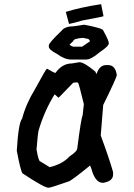

<svg xmlns="http://www.w3.org/2000/svg" viewBox="-20 -925 637 911"><path d="M356.4 -629.9Q379.4 -629.9 432.6 -585L436.5 -575.2H438.5Q452.6 -616.2 483.4 -616.2H493.2Q527.3 -616.2 534.2 -569.3Q534.2 -557.6 469.7 -426.8L458 -282.2Q499.5 -169.4 516.6 -108.4V-96.7Q516.6 -65.4 469.7 -57.6H467.8Q431.2 -57.6 413.1 -126L407.2 -139.6Q314 -63.5 303.7 -63.5Q220.7 -34.2 210 -34.2Q189.5 -34.2 86.9 -102.5Q77.6 -114.3 59.6 -210Q67.4 -341.8 85 -362.3Q103 -431.6 145.5 -501Q198.7 -598.6 202.1 -598.6H204.1Q236.8 -579.1 243.2 -579.1Q275.4 -624 321.3 -624ZM325.2 -530.3 258.8 -461.9H256.8L239.3 -477.5Q189.9 -397.9 163.1 -305.7Q159.7 -294.9 153.3 -215.8Q163.1 -159.2 170.9 -159.2L215.8 -131.8Q276.9 -146.5 309.6 -182.6Q346.7 -207 346.7 -221.7Q364.3 -360.4 372.1 -377.9L377.9 -430.7Q354.5 -527.3 350.6 -532.2L344.7 -534.2Q325.2 -533.2 325.2 -530.3ZM378.7 -807.7Q470.1 -790.9 470.1 -779.8Q496.4 -732.1 496.4 -720.1Q496.4 -705.8 454.3 -678.2Q412.9 -642.6 389.2 -642.6H317.1Q286.8 -642.6 250.3 -669.3Q211.7 -689 211.7 -703.6V-709.9Q211.7 -721.4 271.4 -778.5Q287.7 -800.1 327.7 -800.1ZM311.9 -711.2Q322.4 -703.6 329.4 -703.6H369.9L406.8 -729Q403.7 -741.7 391 -741.7L373.4 -745.5Q327.7 -741.7 327.7 -730.2Q310.1 -714.7 310.1 -711.2ZM459.8 -905.3 471.2 -848.2Q468.4 -845.7 371 -827.9Q334.1 -816.5 307.5 -811.4L292.2 -868.5Q361.4 -890.1 459.8 -905.3Z"/></svg>

Font: ww_drahtTSB
Style: Regular
Weight: 400
Designer: Dr. Wolfgang Wiebecke
Version: Version 1.06 May 21, 2010, initial release